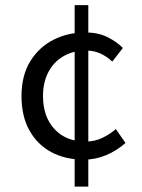

<svg xmlns="http://www.w3.org/2000/svg" viewBox="-20 -673 537 726"><path d="M296.6 -69.3Q227.9 -69.3 174.8 -97.4Q121.7 -125.6 91.5 -179.4Q61.3 -233.1 61.3 -309.8Q61.3 -387.1 94.2 -440.9Q127.2 -494.6 181.9 -522.5Q236.7 -550.3 302.5 -550.3Q350.7 -550.3 385.5 -533.1Q420.3 -515.9 444.7 -491.8L404.6 -440.1Q383.6 -459.8 359.5 -470.8Q335.3 -481.8 306.2 -481.8Q257 -481.8 220.1 -460.5Q183.2 -439.2 162.9 -400.4Q142.6 -361.7 142.6 -309.8Q142.6 -231.9 186.1 -184.8Q229.7 -137.8 304 -137.8Q338.7 -137.8 367.6 -151.9Q396.4 -166 418.1 -184.9L454.5 -132.5Q421.9 -103.3 381.3 -86.3Q340.7 -69.3 296.6 -69.3ZM262.3 32.6V-653.5H313.9V32.6Z"/></svg>

Font: Source Sans 3 Variable
Style: Regular
Weight: 200
Designer: Paul D. Hunt
Foundry: Adobe Systems Incorporated
Version: Version 3.026